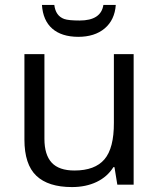

<svg xmlns="http://www.w3.org/2000/svg" viewBox="-20 -757 654 787"><path d="M162.1 -535.2V-188Q162.1 -122.6 191.9 -90.3Q221.7 -58.1 285.2 -58.1Q369.1 -58.1 408.2 -104Q447.3 -149.9 446.8 -253.9V-535.2H527.8V0H460.9L449.2 -71.8H444.8Q419.9 -32.2 376 -11.2Q332 9.8 274.9 9.8Q177.7 9.8 128.9 -36.6Q80.1 -83 80.1 -185.1V-535.2ZM300.3 -606Q232.4 -606.4 194.3 -639.6Q156.2 -672.9 151.9 -736.8H202.6Q208 -691.9 243.2 -679.2Q260.7 -672.9 306.6 -672.9Q394 -672.9 403.8 -736.8H454.6Q450.2 -675.3 409.2 -640.6Q368.2 -606 300.3 -606Z"/></svg>

Font: OpenSans
Style: Regular
Weight: 400
Foundry: Ascender Corporation
Version: Version 1.10